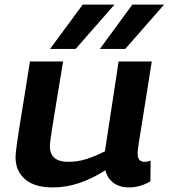

<svg xmlns="http://www.w3.org/2000/svg" viewBox="-20 -810 738 840"><path d="M211 10Q131 10 89.5 -26Q48 -62 48 -123Q48 -132 49.5 -145.5Q51 -159 54.5 -184.5Q58 -210 65 -254.5Q72 -299 83.5 -368.5Q95 -438 111 -541H256Q238 -432 227 -365Q216 -298 210 -260.5Q204 -223 201.5 -204Q199 -185 198 -172Q198 -102 278 -102Q320 -102 359 -114.5Q398 -127 439 -148L499 -541H644Q626 -428 614.5 -355Q603 -282 596 -239.5Q589 -197 586 -176.5Q583 -156 582.5 -149.5Q582 -143 582 -140Q582 -119 590 -110.5Q598 -102 613 -102Q616 -102 623 -103Q630 -104 639 -107L638 -17Q618 -4 592.5 3Q567 10 545 10Q504 10 477 -9.5Q450 -29 441 -65Q383 -28 326 -9Q269 10 211 10ZM417 -596 559 -790H698L528 -596ZM199 -596 342 -790H481L311 -596Z"/></svg>

Font: Georama Extended SemiBold
Style: Italic
Weight: 600
Width: 7
Italic angle: -9°
Designer: Jean-Baptiste Levee
Foundry: Production Type
Version: Version 1.000